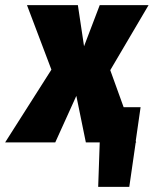

<svg xmlns="http://www.w3.org/2000/svg" viewBox="-77 -554 598 747"><path d="M404 -137H470L451 -5L453 0H451L426 173H305L311 0H257L220 -181L138 0H-57L123 -283L28 -534H226L250 -374L311 -534H501L352 -281Z"/></svg>

Font: Fira Sans Condensed Black
Style: Italic
Weight: 900
Width: 3
Italic angle: -8°
Designer: Carrois Corporate & Edenspiekermann AG
Foundry: Carrois Corporate GbR & Edenspiekermann AG
Version: Version 4.203